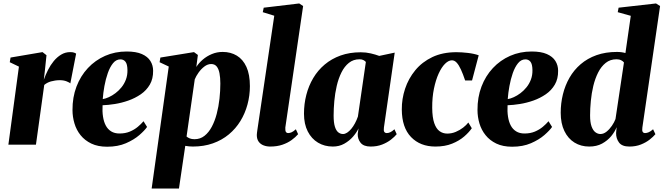

<svg xmlns="http://www.w3.org/2000/svg" viewBox="-20 -837 3840 1111"><path d="M28.5 0 89.5 -451.5 36.5 -477 41 -504 226 -535.5 249 -517.5 239.5 -426.5 233.5 -375.5Q243.5 -404 257.8 -432.2Q272 -460.5 291.2 -483.8Q310.5 -507 334.2 -521.2Q358 -535.5 386.5 -535.5Q400 -535.5 408.5 -532.5Q417 -529.5 420.5 -526.5L387 -354.5Q384 -358.5 366.5 -365.8Q349 -373 326.5 -373Q312.5 -373 299.2 -371Q286 -369 274.5 -365.8Q263 -362.5 253.2 -357.2Q243.5 -352 236 -345.5L188 0Z M831 -102.5Q817.5 -82.5 786.5 -55.5Q755.5 -28.5 708.8 -8.2Q662 12 600 12Q546.5 12 508.5 -6.2Q470.5 -24.5 446.2 -54.8Q422 -85 410.8 -123Q399.5 -161 399.5 -200Q399 -274 422.5 -335.8Q446 -397.5 488.5 -443Q531 -488.5 588.2 -513.8Q645.5 -539 713 -539Q767.5 -539 801 -524.2Q834.5 -509.5 850.2 -484.2Q866 -459 866 -427.5Q866.5 -381 847 -347.5Q827.5 -314 794.8 -291.5Q762 -269 723 -255.2Q684 -241.5 644.8 -235.2Q605.5 -229 573.5 -228Q571.5 -192.5 576 -162.5Q580.5 -132.5 592 -110.8Q603.5 -89 623.2 -76.8Q643 -64.5 671.5 -64.5Q705 -64.5 731.2 -75.5Q757.5 -86.5 777.2 -103Q797 -119.5 810.5 -135.5ZM677 -493.5Q652 -493.5 634 -471.2Q616 -449 603.8 -414Q591.5 -379 584.2 -339Q577 -299 574.5 -263.5Q590.5 -266 609.8 -274.8Q629 -283.5 648 -297.8Q667 -312 683 -331.8Q699 -351.5 708.5 -376.5Q718 -401.5 717.5 -431.5Q717 -466 706 -479.8Q695 -493.5 677 -493.5Z M857.5 254 956.5 -452 903.5 -477 908 -504 1102.5 -535.5 1125 -519 1116 -449.5Q1130.5 -472.5 1153.5 -492.2Q1176.5 -512 1205.8 -524.2Q1235 -536.5 1268.5 -536.5Q1315 -536.5 1350.5 -515Q1386 -493.5 1406 -449.8Q1426 -406 1426 -338.5Q1426 -284 1412 -232.2Q1398 -180.5 1371 -136.5Q1344 -92.5 1304 -59.2Q1264 -26 1211.8 -7.5Q1159.5 11 1096 11Q1086 11 1074.5 10Q1063 9 1052 7L1015.5 254ZM1059.5 -47Q1067 -40.5 1078.2 -36Q1089.5 -31.5 1105.5 -31.5Q1138.5 -31.5 1163.2 -51Q1188 -70.5 1205.5 -103.5Q1223 -136.5 1234 -178.2Q1245 -220 1250 -265.5Q1255 -311 1255 -353.5Q1255 -388 1250 -413.5Q1245 -439 1233.5 -452.8Q1222 -466.5 1202 -466.5Q1181.5 -466.5 1162.5 -452Q1143.5 -437.5 1129 -417Q1114.5 -396.5 1107 -378Z M1631 -99Q1630 -81 1634.2 -74Q1638.5 -67 1648 -67Q1656 -67 1666.5 -71.2Q1677 -75.5 1692 -89L1705 -60.5Q1690 -43 1667.2 -26.5Q1644.5 -10 1613.8 0.5Q1583 11 1543 11Q1523 11 1505.2 4.2Q1487.5 -2.5 1476.8 -17.2Q1466 -32 1466 -56Q1466 -61 1467 -68.5Q1468 -76 1469.2 -84.8Q1470.5 -93.5 1471.5 -100.5L1567 -746L1500.5 -766.5L1506 -792.5L1711.5 -817L1734 -802Z M2201.5 -99Q2199 -80.5 2203.8 -73.8Q2208.5 -67 2218 -67Q2228 -67 2238.2 -71.8Q2248.5 -76.5 2262.5 -89L2275.5 -60.5Q2263.5 -45.5 2242 -28.8Q2220.5 -12 2191 -0.5Q2161.5 11 2124.5 11Q2084 11 2066.5 -11Q2049 -33 2050 -62L2054.5 -94Q2043.5 -70 2022.5 -46Q2001.5 -22 1972.2 -5.5Q1943 11 1906 11Q1858 11 1820.2 -11.5Q1782.5 -34 1760.8 -76.5Q1739 -119 1739 -179Q1739 -235.5 1752.5 -288Q1766 -340.5 1792.5 -385.2Q1819 -430 1858.8 -463.5Q1898.5 -497 1950.8 -515.8Q2003 -534.5 2067.5 -534.5Q2098 -534.5 2125.5 -528Q2153 -521.5 2174.5 -513.5L2264 -532.5ZM2097 -478.5Q2092.5 -484 2083.5 -489Q2074.5 -494 2060.5 -494Q2024.5 -494 1998.8 -473.2Q1973 -452.5 1955.8 -417.8Q1938.5 -383 1928.5 -340Q1918.5 -297 1914.5 -252.5Q1910.5 -208 1910.5 -168Q1910.5 -127.5 1917.8 -104.2Q1925 -81 1937.5 -71.2Q1950 -61.5 1965 -61.5Q1976.5 -61.5 1988.8 -69.5Q2001 -77.5 2012.5 -91.2Q2024 -105 2034 -123.5Q2044 -142 2051 -162.5Z M2499.5 11Q2411.5 11 2358.5 -44Q2305.5 -99 2305 -203.5Q2304.5 -264.5 2324 -323.5Q2343.5 -382.5 2383 -430.5Q2422.5 -478.5 2482 -506.8Q2541.5 -535 2621 -535Q2650.5 -535 2687.2 -530.8Q2724 -526.5 2750 -517L2711.5 -371.5H2671.5Q2659 -409 2647 -435Q2635 -461 2622.5 -474.5Q2610 -488 2595 -488Q2575.5 -488 2555.2 -468Q2535 -448 2518.2 -411.2Q2501.5 -374.5 2491 -324Q2480.5 -273.5 2481 -212.5Q2481.5 -157 2492.8 -124.5Q2504 -92 2523.5 -78Q2543 -64 2568 -64Q2594 -64 2617.5 -74Q2641 -84 2659.8 -98.5Q2678.5 -113 2690 -128L2710 -95Q2694.5 -72 2666 -47.2Q2637.5 -22.5 2596.2 -5.8Q2555 11 2499.5 11Z M3174.5 -102.5Q3161 -82.5 3130 -55.5Q3099 -28.5 3052.2 -8.2Q3005.5 12 2943.5 12Q2890 12 2852 -6.2Q2814 -24.5 2789.8 -54.8Q2765.5 -85 2754.2 -123Q2743 -161 2743 -200Q2742.5 -274 2766 -335.8Q2789.5 -397.5 2832 -443Q2874.5 -488.5 2931.8 -513.8Q2989 -539 3056.5 -539Q3111 -539 3144.5 -524.2Q3178 -509.5 3193.8 -484.2Q3209.5 -459 3209.5 -427.5Q3210 -381 3190.5 -347.5Q3171 -314 3138.2 -291.5Q3105.5 -269 3066.5 -255.2Q3027.5 -241.5 2988.2 -235.2Q2949 -229 2917 -228Q2915 -192.5 2919.5 -162.5Q2924 -132.5 2935.5 -110.8Q2947 -89 2966.8 -76.8Q2986.5 -64.5 3015 -64.5Q3048.5 -64.5 3074.8 -75.5Q3101 -86.5 3120.8 -103Q3140.5 -119.5 3154 -135.5ZM3020.5 -493.5Q2995.5 -493.5 2977.5 -471.2Q2959.5 -449 2947.2 -414Q2935 -379 2927.8 -339Q2920.5 -299 2918 -263.5Q2934 -266 2953.2 -274.8Q2972.5 -283.5 2991.5 -297.8Q3010.5 -312 3026.5 -331.8Q3042.5 -351.5 3052 -376.5Q3061.5 -401.5 3061 -431.5Q3060.5 -466 3049.5 -479.8Q3038.5 -493.5 3020.5 -493.5Z M3697 -99Q3694.5 -81.5 3698.8 -74.2Q3703 -67 3713 -67Q3722.5 -67 3733.8 -71.8Q3745 -76.5 3759 -89L3772.5 -60.5Q3760.5 -46 3739.2 -29.2Q3718 -12.5 3688.5 -0.8Q3659 11 3622 11Q3579 11 3561.8 -12.5Q3544.5 -36 3545 -67L3548 -101Q3538 -75 3516.8 -49.2Q3495.5 -23.5 3464 -6.2Q3432.5 11 3389.5 11Q3341.5 11 3304.2 -12Q3267 -35 3245.8 -78.8Q3224.5 -122.5 3224.5 -184.5Q3224.5 -239 3237.2 -291Q3250 -343 3275.5 -387.5Q3301 -432 3340 -465.5Q3379 -499 3431.5 -517.8Q3484 -536.5 3550 -536.5Q3563.5 -536.5 3576.5 -534.8Q3589.5 -533 3599 -530L3630 -745.5L3554.5 -766.5L3559.5 -792.5L3776 -817L3799.5 -802ZM3590.5 -475.5Q3585.5 -482.5 3574.5 -488.2Q3563.5 -494 3547 -494Q3511 -494 3484.8 -473Q3458.5 -452 3441 -417.2Q3423.5 -382.5 3413.2 -340Q3403 -297.5 3398.8 -252.8Q3394.5 -208 3394.5 -169Q3394.5 -129 3403 -105.5Q3411.5 -82 3425.2 -71.8Q3439 -61.5 3454.5 -61.5Q3472.5 -61.5 3489.8 -75.2Q3507 -89 3520.8 -109.2Q3534.5 -129.5 3541.5 -148Z"/></svg>

Font: Merriweather 96pt Black
Style: Italic
Weight: 900
Italic angle: -7.8°
Version: Version 2.101